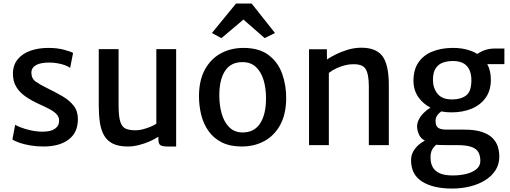

<svg xmlns="http://www.w3.org/2000/svg" viewBox="-20 -842 2960 1114"><path d="M52 -33 68 -118Q75.5 -112.5 99.2 -103.2Q123 -94 156.2 -86.2Q189.5 -78.5 225 -78Q273 -77.5 298 -94.5Q323 -111.5 323 -142Q323 -163.5 308 -179.5Q293 -195.5 266.8 -209.2Q240.5 -223 207 -238Q162 -258.5 127.5 -282.5Q93 -306.5 73.8 -339Q54.5 -371.5 55 -417Q56 -466.5 83.8 -499.2Q111.5 -532 157.5 -548Q203.5 -564 260 -564Q312.5 -564 352 -553.2Q391.5 -542.5 404 -535L387 -448Q378 -455.5 359.2 -462.8Q340.5 -470 316 -474.5Q291.5 -479 266 -479Q215 -479 189 -464.2Q163 -449.5 162 -423Q161.5 -386.5 187.2 -368.5Q213 -350.5 249 -333Q300.5 -308 342 -283.8Q383.5 -259.5 407.8 -228.2Q432 -197 432 -151Q432 -73 378.5 -32.5Q325 8 232 8Q193.5 8 157.2 2Q121 -4 93.2 -13.5Q65.5 -23 52 -33Z M722 8Q667.5 8 634 -9Q600.5 -26 583 -57.8Q565.5 -89.5 559.2 -133.5Q553 -177.5 553 -231V-557H668V-232Q668 -166 678.2 -135Q688.5 -104 710.2 -95Q732 -86 767 -86Q787.5 -86 810.8 -92.2Q834 -98.5 854.5 -107.2Q875 -116 887 -124V-557H1002V8H949Q926 8 912.5 1.2Q899 -5.5 899 -33V-48.5Q877 -34.5 848 -21.5Q818 -8.5 785 -0.2Q752 8 722 8Z M1382.5 8Q1314.5 8 1267 -16Q1219.5 -40 1190 -81.5Q1160.5 -123 1147.2 -176.8Q1134 -230.5 1134.5 -290Q1136 -379.5 1170 -440.5Q1204 -501.5 1262 -532.8Q1320 -564 1392.5 -564Q1483.5 -564 1538.2 -522.8Q1593 -481.5 1617.2 -413.8Q1641.5 -346 1640.5 -267Q1639 -177.5 1605.2 -116.2Q1571.5 -55 1513.8 -23.5Q1456 8 1382.5 8ZM1385.5 -73.5Q1454 -72.5 1488.8 -125.2Q1523.5 -178 1523.5 -271.5Q1523.5 -329.5 1509.5 -376.8Q1495.5 -424 1465.8 -452.5Q1436 -481 1389.5 -481.5Q1321.5 -483 1287 -432.5Q1252.5 -382 1252.5 -288.5Q1252.5 -230.5 1266.5 -182Q1280.5 -133.5 1310 -104Q1339.5 -74.5 1385.5 -73.5ZM1264.5 -620.5 1209.5 -650.5 1349.5 -821.5H1440L1575.5 -650.5L1515.5 -621L1392.5 -728.5Z M1773 0V-556H1876.5L1877 -497Q1897.5 -511 1928.8 -526.5Q1960 -542 1996.2 -553Q2032.5 -564 2068.5 -565Q2158 -567.5 2197 -518.8Q2236 -470 2236 -347.5V0H2120V-341.5Q2120 -411.5 2101.2 -442Q2082.5 -472.5 2020 -469Q2002.5 -468.5 1979.8 -462.8Q1957 -457 1933.2 -446.2Q1909.5 -435.5 1888 -419V0Z M2599.5 -190Q2568.5 -190 2540.5 -195.5Q2530.5 -189 2521.5 -178.5Q2507 -161.5 2507 -142Q2507 -111.5 2521.8 -100.8Q2536.5 -90 2571 -90H2671Q2735.5 -90 2776 -76.5Q2816.5 -63 2838.5 -40.2Q2860.5 -17.5 2868.8 10.2Q2877 38 2877 67Q2877 110.5 2855.5 144.8Q2834 179 2796 203Q2758 227 2708.5 239.5Q2659 252 2603 252Q2493 252 2429 211.5Q2365 171 2365 88Q2365 57 2380 32.8Q2395 8.5 2417 -8Q2431 -18.5 2445 -26Q2422 -39 2412.5 -58Q2400 -83.5 2400 -109Q2400 -128.5 2410.2 -148.8Q2420.5 -169 2439 -187.5Q2456 -204.5 2477.5 -217.5Q2434 -240.5 2408 -277.5Q2379 -319 2379 -373Q2379 -438 2408 -480Q2437 -522 2487.5 -542.5Q2538 -563 2601.5 -564Q2663.5 -565.5 2715 -546Q2733.5 -539 2749 -529Q2760.5 -537 2778.5 -545.5Q2811.5 -560.5 2850.5 -560.5H2906.5V-470H2807Q2828 -432.5 2828 -379Q2828 -318 2798.5 -275.8Q2769 -233.5 2717.5 -211.8Q2666 -190 2599.5 -190ZM2487.5 25.5Q2478 43 2478 72Q2478 105 2491 128.2Q2504 151.5 2532.2 163.8Q2560.5 176 2607 176Q2650 176 2686.5 166.8Q2723 157.5 2745 138.8Q2767 120 2767 92Q2767 62.5 2756.2 42Q2745.5 21.5 2716.2 10.8Q2687 0 2631 0H2576Q2547.5 0 2525.5 -1Q2518 -1.5 2511 -2H2510.5Q2497.5 8.5 2487.5 25.5ZM2602.5 -265Q2654 -265 2684.5 -288.2Q2715 -311.5 2715 -375.5Q2715 -430.5 2688.5 -459.2Q2662 -488 2608 -488Q2577 -488 2550.5 -479Q2524 -470 2508 -446Q2492 -422 2492 -377.5Q2492 -332 2518.2 -298.5Q2544.5 -265 2602.5 -265Z"/></svg>

Font: Koeln Type Sans
Style: Regular
Weight: 400
Designer: Eben Sorkin
Foundry: Eben Sorkin
Version: Version 2.001